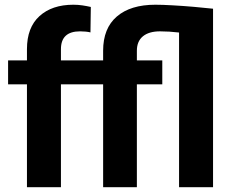

<svg xmlns="http://www.w3.org/2000/svg" viewBox="-20 -780 970 800"><path d="M233.9 0H92.3V-428.7H13.7V-528.3H92.3V-575.2Q92.3 -665.5 144.5 -712.9Q196.8 -760.3 285.6 -760.3Q305.2 -760.3 323.2 -757.6Q341.3 -754.9 358.4 -751L356.9 -645Q338.9 -649.4 313.5 -649.4Q233.9 -649.4 233.9 -575.2V-528.3H409.7V-568.8Q409.7 -662.1 466.8 -711.2Q523.9 -760.3 627.4 -760.3Q656.2 -760.3 699.5 -757.8Q742.7 -755.4 787.8 -751.5Q833 -747.6 867.7 -743.7V0H726.1V-644.5Q705.1 -647 685.3 -648.2Q665.5 -649.4 646.5 -649.4Q600.6 -649.4 575.4 -628.7Q550.3 -607.9 550.3 -568.8V-528.3H656.2V-428.7H550.3V0H409.7V-428.7H233.9Z"/></svg>

Font: Vazirmatn UI FD
Style: Bold
Weight: 700
Designer: Saber Rastikerdar
Foundry: Saber Rastikerdar
Version: Version 33.003